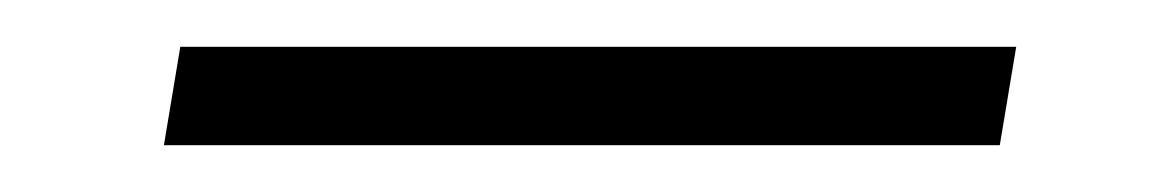

<svg xmlns="http://www.w3.org/2000/svg" viewBox="-20 -297 501 82"><path d="M57 -277H414L407 -235H50Z"/></svg>

Font: Fahkwang
Style: Italic
Weight: 400
Italic angle: -10°
Version: Version 1.000; ttfautohint (v1.6)